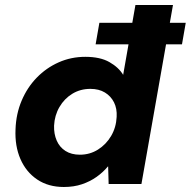

<svg xmlns="http://www.w3.org/2000/svg" viewBox="-20 -735 762 767"><path d="M362 -558 377 -644H722L707 -558ZM235 12Q173 12 128.5 -18Q84 -48 61.5 -100Q39 -152 42 -218Q44 -280 66.5 -333Q89 -386 127 -425Q165 -464 214.5 -486Q264 -508 321 -508Q380 -508 417 -487Q454 -466 472 -436L521 -715H671L545 0H414L412 -70H411Q392 -47 366 -28.5Q340 -10 307.5 1Q275 12 235 12ZM299 -117Q339 -117 371.5 -137.5Q404 -158 424 -192Q444 -226 446 -268Q448 -301 435.5 -326Q423 -351 399 -365.5Q375 -380 341 -380Q301 -380 269 -360.5Q237 -341 217.5 -307.5Q198 -274 196 -233Q195 -200 206.5 -173.5Q218 -147 241.5 -132Q265 -117 299 -117Z"/></svg>

Font: DM Sans 28pt Black
Style: Italic
Weight: 900
Italic angle: -10°
Version: Version 4.004;gftools[0.9.30]